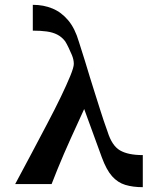

<svg xmlns="http://www.w3.org/2000/svg" viewBox="-20 -763 664 796"><path d="M572 13Q531 13 499.5 3.5Q468 -6 444.5 -32.5Q421 -59 402 -111L329 -311Q317 -285 303 -254Q289 -223 274 -190.5Q259 -158 245 -125Q231 -92 218 -60.5Q205 -29 194 0H43Q76 -61 110 -125.5Q144 -190 176 -250.5Q208 -311 232.5 -362Q257 -413 271.5 -448.5Q286 -484 286 -498Q286 -516 278 -535Q272 -549 264.5 -565Q257 -581 250 -592Q236 -610 217.5 -619.5Q199 -629 174 -632.5Q149 -636 116 -636V-743Q161 -743 198 -727.5Q235 -712 263 -678.5Q291 -645 307 -590Q321 -547 332 -511Q343 -475 353 -442Q363 -409 374 -375Q385 -341 397 -302.5Q409 -264 426 -217Q444 -159 477.5 -139.5Q511 -120 572 -120Z"/></svg>

Font: Ojuju
Style: Bold
Weight: 700
Designer: Chisaokwu Joboson, Mirko Velimirovic
Foundry: Udi Foundry
Version: Version 1.000